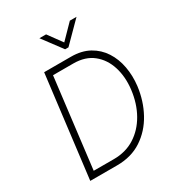

<svg xmlns="http://www.w3.org/2000/svg" viewBox="-207 -1018 1056 1147"><g transform="rotate(-30 321.5 -445.0)"><path d="M340 -756 240 -890H286L356 -794L450 -890H496L363 -756ZM77 0 163 -700H348Q421 -700 473 -671Q525 -642 557 -592.5Q589 -543 600.5 -480Q612 -417 604 -350Q592 -254 548.5 -174.5Q505 -95 433 -47.5Q361 0 262 0ZM125 -42H264Q346 -42 408.5 -81.5Q471 -121 510.5 -190.5Q550 -260 561 -350Q571 -434 549 -504Q527 -574 474.5 -616Q422 -658 340 -658H200Z"/></g></svg>

Font: Haskoy ExtraLight
Style: Italic
Weight: 200
Designer: Ertekin Erdin
Foundry: Ertekin Erdin
Version: Version 2.000; ttfautohint (v1.8.4.7-5d5b)